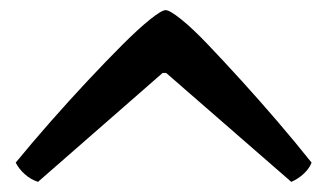

<svg xmlns="http://www.w3.org/2000/svg" viewBox="-20 -732 646 379"><path d="M55 -373Q40 -378 28.5 -388.5Q17 -399 11 -411Q43 -450 79.5 -491.5Q116 -533 153 -572.5Q190 -612 221.5 -643.5Q253 -675 276 -693.5Q299 -712 307 -712Q315 -712 337.5 -694Q360 -676 390.5 -644Q421 -612 456.5 -573Q492 -534 528 -492Q564 -450 595 -411Q591 -400 580 -389.5Q569 -379 555 -373L308 -588H301Z"/></svg>

Font: Texturina 12pt SemiBold
Style: Regular
Weight: 600
Designer: Guillermo Torres Carreño
Foundry: Omnibus-Type
Version: Version 1.002